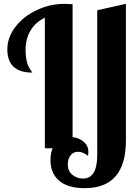

<svg xmlns="http://www.w3.org/2000/svg" viewBox="-20 -770 720 997"><path d="M356.9 -748V-58.1Q391.6 -54.2 415.3 -33.4Q439 -12.7 439 18.1Q439 27.3 437 39.1Q410.6 18.1 384.8 18.1Q360.8 18.1 346.4 36.9Q332 55.7 332 83Q332 118.7 356 137.9Q379.9 157.2 411.1 157.2Q484.9 157.2 484.9 34.2V-716.8L633.8 -750V-40Q633.8 207 419.9 207Q331.1 207 286.6 168Q242.2 128.9 242.2 62Q242.2 24.9 252.9 0H212.9V-678.2Q164.6 -654.8 138.7 -611.8Q112.8 -568.8 112.8 -509.8Q112.8 -481.4 117.4 -459Q122.1 -436.5 127 -426.8Q131.8 -417 139.4 -406Q147 -395 147.9 -393.1Q18.1 -393.1 18.1 -514.2Q18.1 -576.2 60.3 -630.9Q102.5 -685.5 171.4 -717.8Q240.2 -750 314.9 -750Q330.6 -750 356.9 -748Z"/></svg>

Font: Lobster Two
Style: Bold
Weight: 700
Designer: Pablo Impallari
Foundry: Pablo Impallari. www.impallari.com
Version: Version 1.006